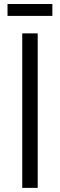

<svg xmlns="http://www.w3.org/2000/svg" viewBox="-20 -912 291 932"><path d="M163 0H88V-750H163ZM16.5 -892.5H234.2V-834.8H16.5Z"/></svg>

Font: Mohave Light
Style: Regular
Weight: 300
Designer: Gumpita Rahayu
Foundry: Tokotype
Version: Version 2.003